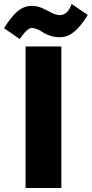

<svg xmlns="http://www.w3.org/2000/svg" viewBox="-69 -934 456 954"><path d="M58.1 0V-703.1H235.8V0ZM28.8 -740.2 -48.8 -793.9Q-12.7 -852.5 19.3 -878.7Q51.3 -904.8 87.9 -904.8Q116.7 -904.8 141.6 -893.3Q166.5 -881.8 187.7 -870.4Q209 -858.9 229 -858.9Q267.1 -858.9 287.1 -914.1L367.2 -859.9Q330.6 -800.8 298.1 -774.9Q265.6 -749 229 -749Q203.1 -749 181.2 -756.1Q159.2 -763.2 146.5 -772Q133.8 -780.8 117.9 -787.8Q102.1 -794.9 87.9 -794.9Q66.9 -794.9 28.8 -740.2Z"/></svg>

Font: LT Superior Black
Style: Regular
Weight: 900
Designer: Daniel Lyons
Foundry: LyonsType
Version: Version 2.005